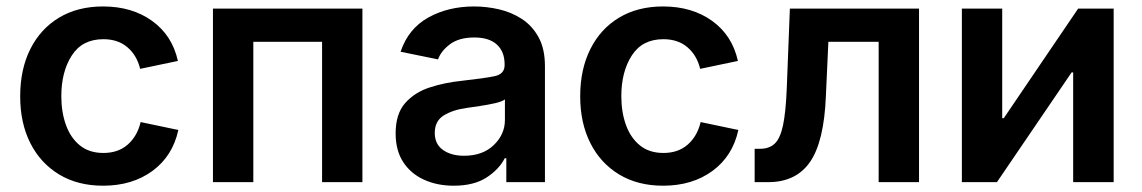

<svg xmlns="http://www.w3.org/2000/svg" viewBox="-20 -573 3591 604"><path d="M304.2 11.2Q224.6 11.2 166 -24.2Q107.4 -59.6 75.4 -122.8Q43.5 -186 43.5 -270Q43.5 -355 75.4 -418.7Q107.4 -482.4 166 -517.6Q224.6 -552.7 304.2 -552.7Q395.5 -552.7 458.7 -507.1Q522 -461.4 539.6 -381.3L420.9 -356.4Q410.6 -398.9 380.9 -424.3Q351.1 -449.7 305.2 -449.7Q238.8 -449.7 205.8 -398.4Q172.9 -347.2 172.9 -270.5Q172.9 -220.2 187.5 -179.7Q202.1 -139.2 231.4 -115.5Q260.7 -91.8 305.2 -91.8Q352.1 -91.8 382.1 -118.4Q412.1 -145 422.4 -189L541 -164.1Q523.4 -82.5 460 -35.6Q396.5 11.2 304.2 11.2Z M1120.1 -545.9V0H993.2V-441.4H776.9V0H649.9V-545.9Z M1407.2 11.2Q1355.5 11.2 1314 -7.6Q1272.5 -26.4 1248.5 -63Q1224.6 -99.6 1224.6 -153.3Q1224.6 -214.8 1254.6 -248.8Q1284.7 -282.7 1332.3 -298.1Q1379.9 -313.5 1432.6 -318.8Q1503.9 -326.7 1535.6 -333.3Q1567.4 -339.8 1567.4 -368.2V-370.6Q1567.4 -410.6 1543 -432.9Q1518.6 -455.1 1472.2 -455.1Q1424.3 -455.1 1396 -434.1Q1367.7 -413.1 1357.9 -386.2L1240.2 -410.2Q1264.2 -482.4 1326.9 -517.6Q1389.6 -552.7 1471.7 -552.7Q1510.3 -552.7 1549.6 -543.7Q1588.9 -534.7 1621.6 -513.4Q1654.3 -492.2 1674.3 -455.8Q1694.3 -419.4 1694.3 -364.7V0H1572.8V-75.2H1567.9Q1549.8 -40 1510.3 -14.4Q1470.7 11.2 1407.2 11.2ZM1439.9 -83Q1498.5 -83 1533.4 -116.7Q1568.4 -150.4 1568.4 -195.8V-260.3Q1559.6 -253.4 1537.1 -248.3Q1514.6 -243.2 1489.5 -239.5Q1464.4 -235.8 1447.8 -233.4Q1404.8 -227.5 1376.2 -210Q1347.7 -192.4 1347.7 -154.8Q1347.7 -119.6 1373.5 -101.3Q1399.4 -83 1439.9 -83Z M2065.9 11.2Q1986.3 11.2 1927.7 -24.2Q1869.1 -59.6 1837.2 -122.8Q1805.2 -186 1805.2 -270Q1805.2 -355 1837.2 -418.7Q1869.1 -482.4 1927.7 -517.6Q1986.3 -552.7 2065.9 -552.7Q2157.2 -552.7 2220.5 -507.1Q2283.7 -461.4 2301.3 -381.3L2182.6 -356.4Q2172.4 -398.9 2142.6 -424.3Q2112.8 -449.7 2066.9 -449.7Q2000.5 -449.7 1967.5 -398.4Q1934.6 -347.2 1934.6 -270.5Q1934.6 -220.2 1949.2 -179.7Q1963.9 -139.2 1993.2 -115.5Q2022.5 -91.8 2066.9 -91.8Q2113.8 -91.8 2143.8 -118.4Q2173.8 -145 2184.1 -189L2302.7 -164.1Q2285.2 -82.5 2221.7 -35.6Q2158.2 11.2 2065.9 11.2Z M2354 0V-105H2372.1Q2399.9 -105 2417.2 -121.3Q2434.6 -137.7 2443.4 -179.4Q2452.1 -221.2 2455.1 -296.9L2464.8 -545.9H2871.1V0H2744.1V-441.4H2585.9L2578.1 -270.5Q2572.3 -127.4 2528.3 -63.7Q2484.4 0 2396.5 0Z M3483.4 0H3356V-345.2H3351.1L3116.2 0H3005.9V-545.9H3132.8V-201.2H3137.7L3371.6 -545.9H3483.4Z"/></svg>

Font: Inter SemiBold
Style: Regular
Weight: 600
Designer: Rasmus Andersson
Foundry: rsms
Version: Version 4.001;git-9221beed3